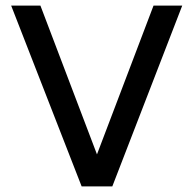

<svg xmlns="http://www.w3.org/2000/svg" viewBox="-20 -669 694 689"><path d="M273 0 20 -649H125L328 -115L531 -649H634L383 0Z"/></svg>

Font: Syne Medium
Style: Regular
Weight: 500
Designer: Lucas Descroix
Foundry: Bonjour Monde
Version: Version 2.200; ttfautohint (v1.8.4)